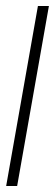

<svg xmlns="http://www.w3.org/2000/svg" viewBox="-46 -618 182 638"><path d="M-25.5 0H11L116.5 -598H80Z"/></svg>

Font: Anybody ExtraCondensed ExtraLight
Style: Italic
Weight: 250
Width: 2
Italic angle: -10°
Version: Version 1.113;gftools[0.9.25]